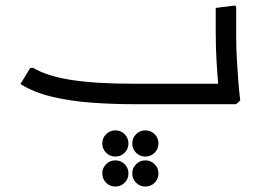

<svg xmlns="http://www.w3.org/2000/svg" viewBox="-20 -382 956 704"><path d="M468 0Q393 0 316.5 -5.5Q240 -11 172 -27Q104 -43 55 -74L91 -133H102Q152 -103 241 -89Q330 -75 468 -75H781V0ZM780 0 783 -42Q783 -42 780 -74.5Q777 -107 774 -158Q771 -209 771 -265V-353L843 -362L846 -354V-247Q846 -206 848.5 -165Q851 -124 853.5 -89.5Q856 -55 858.5 -34.5Q861 -14 861 -14L846 0ZM685 0V-75H791V0ZM685 0Q674 0 669.5 -11Q665 -22 665 -38Q665 -55 669.5 -65Q674 -75 685 -75ZM403 302Q383 302 369 288Q355 274 355 254Q355 234 369 220Q383 206 403 206Q423 206 437 220Q451 234 451 254Q451 274 437 288Q423 302 403 302ZM403 192Q383 192 369 178Q355 164 355 144Q355 124 369 110Q383 96 403 96Q423 96 437 110Q451 124 451 144Q451 164 437 178Q423 192 403 192ZM513 302Q493 302 479 288Q465 274 465 254Q465 234 479 220Q493 206 513 206Q533 206 547 220Q561 234 561 254Q561 274 547 288Q533 302 513 302ZM513 192Q493 192 479 178Q465 164 465 144Q465 124 479 110Q493 96 513 96Q533 96 547 110Q561 124 561 144Q561 164 547 178Q533 192 513 192Z"/></svg>

Font: Fustat
Style: Regular
Weight: 400
Designer: Mohamed Gaber, Khaled Hosny, Laura Garcia Mut
Foundry: Kief Type Foundry, Alif Type Foundry, Hard Type Foundry
Version: Version 1.007